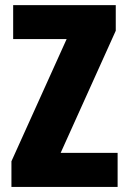

<svg xmlns="http://www.w3.org/2000/svg" viewBox="-20 -734 502 754"><path d="M441.9 -133.8V0H24.9V-100.6L241.7 -580.6H31.7V-713.9H434.6V-613.3L218.3 -133.8Z"/></svg>

Font: Open Sans Hebrew Condensed Extra Bold
Style: Regular
Weight: 800
Width: 3
Foundry: Ascender Corporation, Yanek Iontef
Version: Version 2.001;PS 002.001;hotconv 1.0.70;makeotf.lib2.5.58329